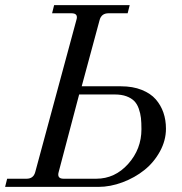

<svg xmlns="http://www.w3.org/2000/svg" viewBox="-30 -732 714 752"><path d="M-10 0 -2 -32H74Q101 -32 108 -58L269 -653Q278 -680 250 -680H174L182 -712H478L470 -680H395Q367 -680 360 -653L290 -394H444Q490 -394 525 -380Q560 -366 580 -343Q600 -320 610 -291Q620 -262 620 -228Q620 -182 596.5 -139Q573 -96 535.5 -66Q498 -36 450 -18Q402 0 355 0ZM200 -59Q192 -32 219 -32H347Q420 -32 472 -90Q524 -148 524 -226Q524 -252 522 -270Q520 -288 513.5 -306.5Q507 -325 495.5 -336.5Q484 -348 465 -355Q446 -362 419 -362H280Z"/></svg>

Font: Old Standard TT
Style: Italic
Weight: 400
Italic angle: -15.2°
Designer: Alexey Kryukov <alexios@thessalonica.org.ru>
Version: Version 2.2